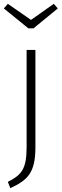

<svg xmlns="http://www.w3.org/2000/svg" viewBox="-29 -783 322 1003"><path d="M252 -763 133 -679 12 -763 -9 -739 119 -635H146L273 -739ZM156 -522H110V-13C110 103 81 132 12 167L25 200C114 158 156 122 156 -14Z"/></svg>

Font: Fira Sans ExtraLight
Style: Regular
Weight: 200
Designer: bBox Type GmbH & Carrois Corporate GbR & Edenspiekermann AG
Foundry: bBox Type GmbH & Carrois Corporate GbR & Edenspiekermann AG
Version: Version 4.300;PS 004.300;hotconv 1.0.88;makeotf.lib2.5.64775